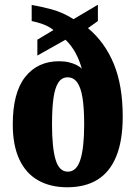

<svg xmlns="http://www.w3.org/2000/svg" viewBox="-20 -782 573 812"><path d="M264 10Q193 10 141 -19.5Q89 -49 61.5 -108.5Q34 -168 34 -256Q34 -390 86.5 -456.5Q139 -523 230 -523Q253 -523 271.5 -518.5Q290 -514 304 -507Q318 -500 326 -491Q317 -525 300 -557Q283 -589 257 -614L138 -547V-614L206 -655Q186 -671 160.5 -680Q135 -689 114 -693V-761Q151 -755 198 -742.5Q245 -730 291 -701L394 -762V-693L352 -663Q423 -604 461 -512.5Q499 -421 499 -289Q499 -188 472 -121.5Q445 -55 393 -22.5Q341 10 264 10ZM267 -56Q304 -56 320 -107Q336 -158 336 -256Q336 -324 329 -368Q322 -412 306.5 -433.5Q291 -455 266 -455Q242 -455 227.5 -434Q213 -413 206.5 -369.5Q200 -326 200 -256Q200 -158 215 -107Q230 -56 267 -56Z"/></svg>

Font: Noto Serif Khmer ExtraCondensed Black
Style: Regular
Weight: 900
Width: 2
Designer: Danh Hong and the Monotype Design Team
Foundry: Monotype Imaging Inc.
Version: Version 2.004